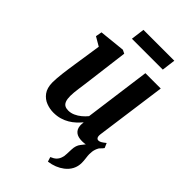

<svg xmlns="http://www.w3.org/2000/svg" viewBox="-290 -840 1184 1184"><g transform="rotate(45 301.5 -248.5)"><path d="M378.7 247.4 369.1 217.1Q391.3 208.1 403.2 196.4Q415 184.7 421 167.8Q427.2 152.3 427.1 132.4Q427.1 112.6 428.9 90.7Q430.2 55.1 447.8 33.3Q465.3 11.5 479 -6.6L555.2 -49.2Q539.8 -30.3 532.9 -10Q526.1 10.2 526.4 34Q526.5 48.2 529.3 67.6Q532 86.9 532 105.1Q532 135.9 518.7 161.7Q505.5 187.5 479.9 207.2Q459.2 223 433.9 233.2Q408.6 243.3 378.7 247.4ZM188.4 10Q156.7 10 125.8 -1.8Q94.9 -13.6 74.2 -41.4Q53.5 -69.2 52.8 -117.3Q52.8 -134.8 54.4 -155.7Q56 -176.7 58.8 -199.8Q61.7 -223 65 -246.8Q68.4 -270.6 71.9 -293.2L99.5 -475.3L41.2 -509.3L48.6 -550L217.6 -567.4L240.8 -556L207 -289.2Q204.5 -267.7 201.4 -246.2Q198.3 -224.8 195.6 -204.9Q192.9 -185 191.2 -167.9Q189.6 -150.7 189.6 -137.4Q189.6 -109.7 195.8 -93.6Q202 -77.4 214.2 -70.6Q226.4 -63.8 244.6 -63.8Q266.7 -63.8 288 -73.3Q309.3 -82.8 327.7 -98.1Q346.1 -113.4 359.8 -130.4L418.1 -563.4H552L488.7 -101.4Q486.2 -82.1 491.5 -73.4Q496.7 -64.6 506.7 -64.6Q515.6 -64.6 525.4 -70Q535.2 -75.3 553.6 -90.1L567 -59.3Q562.3 -51.3 545.4 -34.8Q528.4 -18.2 501.3 -4.3Q474.1 9.7 438.8 9.7Q402.2 9.7 383.6 -5.4Q365.1 -20.6 362.6 -46.3Q362.2 -48.9 362 -52.5Q361.8 -56.2 362 -60.4Q362.2 -64.7 362.7 -69.2Q363.2 -73.7 363.7 -77.6L362 -78.6Q348.7 -62.7 331.8 -47Q315 -31.2 293.6 -18.4Q272.3 -5.5 246.2 2.2Q220.2 10 188.4 10ZM220.7 -743.8H489.9L478.4 -654.8H209.1Z"/></g></svg>

Font: Merriweather Light
Style: Italic
Weight: 300
Italic angle: -7.8°
Designer: Eben Sorkin
Foundry: Eben Sorkin
Version: Version 2.101